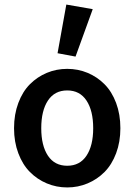

<svg xmlns="http://www.w3.org/2000/svg" viewBox="-20 -802 584 834"><path d="M41 -245.1Q41 -305.2 59.6 -354.7Q78.1 -404.3 110.1 -436.3Q142.1 -468.3 183.6 -485.6Q225.1 -502.9 272 -502.9Q318.8 -502.9 360.4 -485.6Q401.9 -468.3 433.8 -436.3Q465.8 -404.3 484.4 -354.7Q502.9 -305.2 502.9 -245.1Q502.9 -185.5 484.4 -136.2Q465.8 -86.9 434.1 -54.9Q402.3 -22.9 360.6 -5.4Q318.8 12.2 272 12.2Q225.1 12.2 183.3 -5.4Q141.6 -22.9 109.9 -54.9Q78.1 -86.9 59.6 -136.2Q41 -185.5 41 -245.1ZM384.8 -245.1Q384.8 -321.3 355.7 -365.2Q326.7 -409.2 272 -409.2Q217.3 -409.2 188.2 -365.2Q159.2 -321.3 159.2 -245.1Q159.2 -169.4 188.2 -125.7Q217.3 -82 272 -82Q326.7 -82 355.7 -125.7Q384.8 -169.4 384.8 -245.1ZM230 -570.8 268.1 -782.2 382.8 -762.2 308.1 -556.2Z"/></svg>

Font: Toshiba Sans Medium
Style: Regular
Weight: 500
Designer: Paul D. Hunt
Foundry: Toshiba Corporation
Version: Version 2.020;PS 2.0;hotconv 1.0.86;makeotf.lib2.5.63406